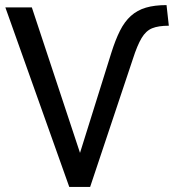

<svg xmlns="http://www.w3.org/2000/svg" viewBox="-20 -734 683 754"><path d="M252 0 1 -705H105L305 -101H284L417 -526Q433 -577 451 -613Q469 -649 494 -671.5Q519 -694 553 -704Q587 -714 634 -714L643 -633Q602 -633 577.5 -623Q553 -613 536 -584.5Q519 -556 502 -503L334 0Z"/></svg>

Font: Nunito Sans 10pt Condensed SemiBold
Style: Regular
Weight: 600
Width: 3
Designer: Vernon Adams
Foundry: Vernon Adams
Version: Version 3.101;gftools[0.9.27]